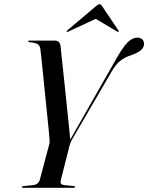

<svg xmlns="http://www.w3.org/2000/svg" viewBox="-20 -893 705 913"><path d="M337.5 -4.5Q337.5 0 328 0H89.5Q84 0 84 -4Q84 -7.5 91.5 -8L135 -12.5Q151 -14 159 -21.5Q167 -29 169.5 -39L213.5 -204.5Q216.5 -214.5 216 -223Q215.5 -231.5 214.5 -242Q214 -249.5 211 -281Q208 -312.5 203.2 -358Q198.5 -403.5 193.5 -453.2Q188.5 -503 184 -547.8Q179.5 -592.5 176.2 -623Q173 -653.5 172 -659.5Q170 -675.5 159.8 -682.5Q149.5 -689.5 120 -692.5Q114 -693 114 -696.5Q114 -700 119.5 -700H241Q264.5 -700 268 -674Q268.5 -667 271.8 -636Q275 -605 280 -559.5Q285 -514 290.2 -462.5Q295.5 -411 300.5 -363Q305.5 -315 309.2 -279Q313 -243 314 -229L531.5 -611Q564.5 -670 587.2 -692Q610 -714 633.5 -714Q648.5 -714 656.8 -705.5Q665 -697 665 -684.5Q664.5 -666 649 -653.5Q633.5 -641 604 -630.5Q574 -621.5 552 -604Q530 -586.5 511 -553L321 -227Q317 -219.5 314.8 -213.2Q312.5 -207 310.5 -200L269 -35.5Q266.5 -25.5 270.2 -19.8Q274 -14 288 -12.5L329 -8.5Q337.5 -7.5 337.5 -4.5ZM542.5 -741.5Q540.5 -740 536.5 -743L435.5 -803.5L305 -743Q299 -740 297.5 -741.5Q295.5 -744 300 -748.5L435.5 -863Q447 -873 453.5 -873Q460 -873 466 -863L543 -748.5Q545.5 -744 542.5 -741.5Z"/></svg>

Font: Fraunces 144pt
Style: Italic
Weight: 400
Italic angle: -16°
Version: Version 1.000;[b76b70a41]